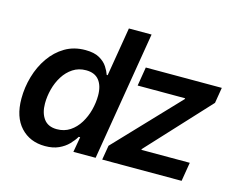

<svg xmlns="http://www.w3.org/2000/svg" viewBox="-101 -882 1303 1046"><g transform="rotate(15 550.5 -359.5)"><path d="M228 9.8Q142.6 9.8 90.1 -47.1Q37.6 -104 37.6 -207.5Q37.6 -271 55.4 -332.5Q73.2 -394 107.9 -443.8Q142.6 -493.7 192.4 -523.2Q242.2 -552.7 306.6 -552.7Q356.9 -552.7 386.7 -535.6Q416.5 -518.6 431.6 -494.9Q446.8 -471.2 453.1 -451.7H458.5L504.4 -727.5H632.3L511.7 0H386.2L401.4 -86.4H393.1Q379.9 -64 358.4 -41.7Q336.9 -19.5 304.9 -4.9Q272.9 9.8 228 9.8ZM266.6 -95.7Q308.6 -95.7 340.6 -116.9Q372.6 -138.2 394 -173.1Q415.5 -208 426.3 -249.5Q437 -291 437 -330.6Q437 -385.3 412.6 -416.3Q388.2 -447.3 338.9 -447.3Q296.9 -447.3 264.9 -426.3Q232.9 -405.3 211.4 -371.1Q189.9 -336.9 179.2 -295.9Q168.5 -254.9 168.5 -214.8Q168.5 -161.6 192.6 -128.7Q216.8 -95.7 266.6 -95.7ZM548.8 0 562.5 -81.5 897.9 -434.6 898.9 -439.5H630.9L648.4 -545.9H1077.1L1062.5 -457.5L742.2 -111.3L741.2 -106.4H1014.2L996.6 0Z"/></g></svg>

Font: Inter Semi Bold
Style: Italic
Weight: 600
Italic angle: -9.39999°
Designer: Rasmus Andersson
Foundry: rsms
Version: Version 4.000;git-3c8e0fc